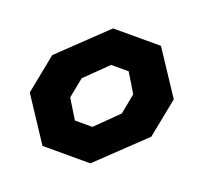

<svg xmlns="http://www.w3.org/2000/svg" viewBox="-99 -656 819 772"><g transform="rotate(20 310.0 -270.5)"><path d="M155 0H360L553.5 -184.5L587 -356.5L465 -541H260L67 -356.5L33.5 -184.5ZM193 -221.5 210 -309.5 303 -400.5H378L427 -319.5L410 -231.5L317.5 -140.5H242.5Z"/></g></svg>

Font: Monaspace Krypton ExtraBold
Style: Italic
Weight: 800
Italic angle: -11°
Designer: Riley Cran & the Lettermatic Team
Foundry: Lettermatic
Version: Version 1.101 (Monaspace Krypton)